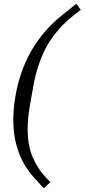

<svg xmlns="http://www.w3.org/2000/svg" viewBox="-20 -845 441 1000"><path d="M135.7 -294.9Q124 -229.5 124 -173.8Q124 -129.4 131.1 -91.1Q138.2 -52.7 151.9 -22.5Q165.5 7.8 180.7 30.8Q195.8 53.7 215.8 76.2L242.2 104L207.5 135.3L156.7 79.1Q49.3 -40 49.3 -220.2Q49.3 -279.3 60.5 -344.7Q106 -609.4 306.6 -768.6L377 -825.2L400.9 -793.9L364.3 -765.6Q335 -742.2 311.5 -719.2Q288.1 -696.3 262.5 -662.8Q236.8 -629.4 217.3 -592.3Q197.8 -555.2 180.7 -504.4Q163.6 -453.6 153.3 -395Z"/></svg>

Font: Resagnicto
Style: Italic
Weight: 500
Italic angle: -10°
Version: Version 0.999